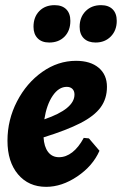

<svg xmlns="http://www.w3.org/2000/svg" viewBox="-20 -713 473 745"><path d="M149 -180Q151 -144 166.5 -123.5Q182 -103 209 -103Q236 -103 260.5 -122Q285 -141 305 -178L325 -176L366 -128Q340 -69 280 -28.5Q220 12 159 12Q91 12 50 -36.5Q9 -85 9 -167Q9 -248 46 -319.5Q83 -391 144 -434Q205 -477 275 -477Q331 -477 363 -450Q395 -423 395 -376Q395 -330 370.5 -296.5Q346 -263 292.5 -235.5Q239 -208 149 -180ZM152 -250Q269 -290 269 -346Q269 -360 261 -368Q253 -376 239 -376Q208 -376 184.5 -341.5Q161 -307 152 -250ZM110 -609Q110 -647 132.5 -670Q155 -693 192 -693Q221 -693 237 -677Q253 -661 253 -632Q253 -594 230.5 -571Q208 -548 171 -548Q142 -548 126 -564.5Q110 -581 110 -609ZM289 -609Q289 -646 312 -669.5Q335 -693 372 -693Q401 -693 417 -677Q433 -661 433 -632Q433 -595 410 -571.5Q387 -548 351 -548Q322 -548 305.5 -564Q289 -580 289 -609Z"/></svg>

Font: Alegreya ExtraBold
Style: Italic
Weight: 800
Italic angle: -7°
Designer: Juan Pablo del Peral
Foundry: Huerta Tipografica
Version: Version 2.007; ttfautohint (v1.6)